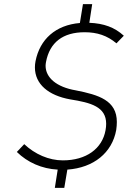

<svg xmlns="http://www.w3.org/2000/svg" viewBox="-20 -820 623 935"><path d="M349 -380C255 -396 202 -442 202 -500C202 -506 203 -512 204 -518C222 -614 287 -663 392 -663C453 -663 502 -647 547 -609L583 -646C538 -687 486 -706 415 -709L429 -800H384L369 -708C251 -698 174 -629 153 -522C151 -512 150 -502 150 -492C150 -410 216 -355 322 -336C423 -320 497 -300 497 -217C497 -207 496 -197 494 -186C478 -96 400 -39 286 -39C218 -39 150 -69 98 -118L62 -80C114 -29 184 2 261 6L247 95H293L308 6C436 -3 526 -76 546 -187C548 -201 549 -214 549 -226C549 -331 461 -358 349 -380Z"/></svg>

Font: Arthouse Owned Light
Style: Italic
Weight: 300
Italic angle: -10°
Designer: Jeremy Tribby
Foundry: Tribby Type
Version: Version 1.000;PS 001.000;hotconv 1.0.88;makeotf.lib2.5.64775